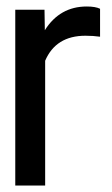

<svg xmlns="http://www.w3.org/2000/svg" viewBox="-20 -572 344 591"><path d="M288 -459Q267 -462 243 -462Q152 -462 119 -385V-1H27V-542H117L118 -479Q164 -552 247 -552Q274 -552 288 -545Z"/></svg>

Font: lipipragatuchhi
Style: Regular
Weight: 400
Designer: Abhinash Majhi
Version: Version 1.000